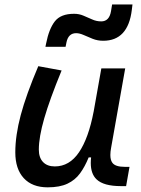

<svg xmlns="http://www.w3.org/2000/svg" viewBox="-20 -821 626 852"><path d="M191.4 10.3Q123 10.3 85.4 -30.5Q47.9 -71.3 47.9 -145Q47.9 -219.7 72 -310.3Q96.2 -400.9 149.9 -527.3L253.4 -508.3Q200.2 -378.9 176.3 -295.7Q152.3 -212.4 152.3 -157.2Q152.3 -121.6 170.9 -102.1Q189.5 -82.5 223.1 -82.5Q288.1 -82.5 330.6 -145.3Q373 -208 395.5 -325.7V-325.2L429.7 -517.6H535.6L473.1 -165.5Q469.7 -147.5 469.7 -133.3Q469.7 -111.3 478 -99.6Q490.7 -80.6 533.7 -80.6H554.7L539.6 4.9H516.6Q439.5 4.9 408.2 -25.4Q382.8 -49.8 382.8 -97.7Q382.8 -109.4 384.3 -122.6H373.5Q356.9 -81.5 335.2 -51.8Q313.5 -22 279.3 -5.9Q245.1 10.3 191.4 10.3ZM181.6 -613.3 184.6 -627.9Q197.3 -692.9 223.4 -726.3Q249.5 -759.8 308.6 -759.8Q331.1 -759.8 350.3 -751.5Q369.6 -743.2 388.7 -734.9Q407.7 -726.1 429.2 -726.1Q465.3 -726.1 472.7 -772L477.5 -801.3H567.9L564.9 -776.9Q548.3 -640.1 438 -640.1Q413.1 -640.1 391.4 -648.7Q369.6 -657.2 351.6 -665.5Q333 -673.8 317.9 -673.8Q283.2 -673.8 274.9 -632.8L271 -613.3Z"/></svg>

Font: CaskaydiaCove NFP
Style: Italic
Weight: 400
Italic angle: -10°
Designer: Aaron Bell
Foundry: Saja Typeworks
Version: Version 2111.001; VTT 6.35;Nerd Fonts 3.1.1